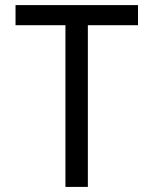

<svg xmlns="http://www.w3.org/2000/svg" viewBox="-20 -734 603 754"><path d="M237 0V-635H41V-714H522V-635H325V0Z"/></svg>

Font: Noto Sans Mono SemiCondensed
Style: Regular
Weight: 400
Width: 4
Designer: Monotype Design Team
Foundry: Monotype Imaging Inc.
Version: Version 2.010